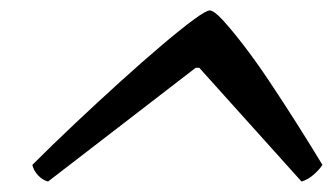

<svg xmlns="http://www.w3.org/2000/svg" viewBox="-20 -727 638 368"><path d="M72 -379Q61 -382 52.5 -391.5Q44 -401 42 -411Q80 -449 123.5 -490Q167 -531 209.5 -569.5Q252 -608 288.5 -639Q325 -670 350 -688.5Q375 -707 382 -707Q390 -707 407 -688.5Q424 -670 447.5 -639.5Q471 -609 497 -570Q523 -531 549 -490Q575 -449 598 -411Q593 -403 582 -393Q571 -383 558 -379L362 -597H355Z"/></svg>

Font: Texturina 12pt Medium
Style: Italic
Weight: 500
Italic angle: -11°
Designer: Guillermo Torres Carreño
Foundry: Omnibus-Type
Version: Version 1.002